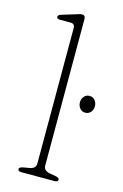

<svg xmlns="http://www.w3.org/2000/svg" viewBox="-113 -777 531 829"><g transform="rotate(15 152.0 -363.0)"><path d="M162.5 -709V-54Q162.5 -32 189.5 -27L217 -22Q234 -19 234 -10Q234 0 219 0H70Q55 0 55 -10Q55 -18.5 72 -22L101 -27Q127.5 -32 127.5 -53.5V-659Q127.5 -679 109 -679H61Q46.5 -679 46.5 -688.5Q46.5 -696.5 60.5 -701L119.5 -719Q128 -721.5 135.2 -723.8Q142.5 -726 147 -726Q162.5 -726 162.5 -709ZM270 -319.5Q255 -319.5 245.8 -330.5Q236.5 -341.5 236.5 -357Q236.5 -372.5 245.8 -383.5Q255 -394.5 270 -394.5Q285 -394.5 294.2 -383.5Q303.5 -372.5 303.5 -357Q303.5 -341.5 294.2 -330.5Q285 -319.5 270 -319.5Z"/></g></svg>

Font: Fraunces 9pt Soft Thin
Style: Regular
Weight: 100
Version: Version 1.000;[b76b70a41]